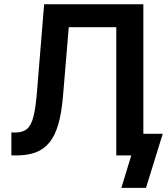

<svg xmlns="http://www.w3.org/2000/svg" viewBox="-20 -748 803 924"><path d="M34.7 0V-110.4H54.2Q89.4 -110.4 109.6 -127Q129.9 -143.6 140.9 -186.5Q151.9 -229.5 158.2 -309.1L192.4 -727.5H669.9V0H539.6V-617.2H311L282.7 -279.8Q275.9 -201.7 260 -147.9Q244.1 -94.2 217.5 -61.8Q190.9 -29.3 151.6 -14.6Q112.3 0 59.1 0ZM564 156.2 611.8 0H574.7V-104H763.2L682.6 156.2Z"/></svg>

Font: Inter 20pt SemiBold
Style: Regular
Weight: 600
Version: Version 4.001;git-66647c0bb